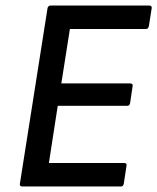

<svg xmlns="http://www.w3.org/2000/svg" viewBox="-20 -675 569 695"><path d="M61 0Q50 0 52 -10L152 -645Q154 -655 164 -655H519Q525 -655 527.5 -652.5Q530 -650 529 -645L519 -581Q517 -570 508 -570H233L202 -373H451Q462 -373 460 -363L451 -302Q449 -292 441 -292H189L157 -85H429Q440 -85 438 -75L428 -10Q426 0 418 0Z"/></svg>

Font: Sofia Sans Medium
Style: Italic
Weight: 500
Italic angle: -9°
Version: Version 4.101